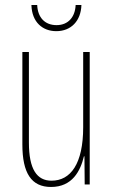

<svg xmlns="http://www.w3.org/2000/svg" viewBox="-20 -734 448 764"><path d="M304 -714H281C279 -667 252 -634 205 -634C158 -634 130 -665 128 -714H105C107 -645 150 -610 204 -610C263 -610 302 -651 304 -714ZM337 -527H311V-228C311 -82 261 -15 185 -15C127 -15 95 -60 95 -167V-527H69V-159C69 -45 105 10 183 10C268 10 300 -54 314 -112H316L317 0H337Z"/></svg>

Font: Noto Sans Ethiopic ExtraCondensed Thin
Style: Regular
Weight: 100
Width: 2
Designer: Monotype Design Team
Foundry: Monotype Imaging Inc.
Version: Version 2.102